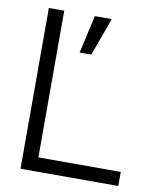

<svg xmlns="http://www.w3.org/2000/svg" viewBox="-82 -784 692 847"><g transform="rotate(10 264.5 -360.0)"><path d="M68 -720H137V-63H506V0H68ZM274 -720H350L288 -550H236Z"/></g></svg>

Font: Aspekta 300
Style: Regular
Weight: 300
Designer: Ivo Dolenc
Version: Version 2.000